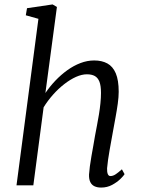

<svg xmlns="http://www.w3.org/2000/svg" viewBox="-20 -837 641 867"><path d="M436.5 10Q419 10 406.5 4Q394 -2 387.8 -14.8Q381.5 -27.5 382 -48.5Q383 -64.5 385.8 -86Q388.5 -107.5 392.8 -131Q397 -154.5 401.2 -178.2Q405.5 -202 409 -223.5Q413 -245.5 417.8 -270Q422.5 -294.5 426.8 -320.2Q431 -346 433.5 -370.8Q436 -395.5 436 -417.5Q436 -450 429 -468Q422 -486 408 -493.8Q394 -501.5 372.5 -501.5Q349.5 -501.5 323.2 -489.8Q297 -478 270.2 -457.2Q243.5 -436.5 219.5 -409.5Q195.5 -382.5 177 -352.5L130.5 0H54.5L153.5 -752L96.5 -768L102 -800L217.5 -817L237 -805.5L185 -417Q205 -446.5 230.2 -473Q255.5 -499.5 284 -520Q312.5 -540.5 343.2 -552.2Q374 -564 405.5 -564Q440 -564 464.8 -550.5Q489.5 -537 502.8 -506Q516 -475 516 -422.5Q516 -399.5 511.8 -368.8Q507.5 -338 501.5 -305.8Q495.5 -273.5 490.5 -245.5Q487 -226 483 -204Q479 -182 475 -159.5Q471 -137 468 -115.8Q465 -94.5 463.5 -77Q463 -60 466.8 -51Q470.5 -42 478.5 -42Q490 -42 501.5 -49.5Q513 -57 530.5 -72.5L542.5 -50.5Q538.5 -43.5 523.8 -29Q509 -14.5 486.5 -2.2Q464 10 436.5 10Z"/></svg>

Font: Merriweather 28pt Light
Style: Italic
Weight: 300
Italic angle: -7.8°
Version: Version 2.101